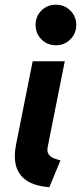

<svg xmlns="http://www.w3.org/2000/svg" viewBox="-20 -781 341 809"><path d="M188 7.8Q127 2.9 92.5 -20Q58.1 -43 47.6 -82.3Q37.1 -121.6 48.3 -175.3L117.7 -522.9H252.9L181.2 -163.1Q176.8 -141.6 185.5 -130.1Q194.3 -118.7 208.7 -113.3Q223.1 -107.9 234.9 -105.5ZM215.8 -590.3Q179.2 -590.3 154.5 -615.2Q129.9 -640.1 129.9 -675.8Q129.9 -711.9 154.5 -736.6Q179.2 -761.2 215.3 -761.2Q251.5 -761.2 276.4 -736.6Q301.3 -711.9 301.3 -675.8Q301.3 -640.1 276.4 -615.2Q251.5 -590.3 215.8 -590.3Z"/></svg>

Font: Reddit Sans
Style: Bold Italic
Weight: 700
Italic angle: -11.25°
Designer: Stephen Hutchings
Version: Version 1.013